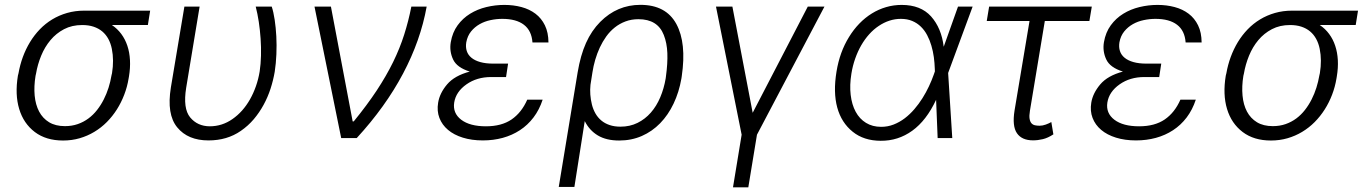

<svg xmlns="http://www.w3.org/2000/svg" viewBox="-20 -573 5671 797"><path d="M54.3 -258.9 56.8 -268.8Q62.9 -303.6 74.9 -336.5Q87 -369.3 104.6 -398.3Q122.2 -427.2 145.2 -451.2Q168.3 -475.1 196.7 -492.4Q225.1 -509.6 258.5 -519.2Q291.9 -528.8 329.9 -528.8H603.3L593.8 -469.1H444.6Q467.3 -453.8 483.5 -432Q499.6 -410.2 508.7 -383Q517.8 -355.8 519.5 -323.7Q521.3 -291.5 515.3 -255.3L513.8 -246.8Q508.2 -212.4 495.7 -179.9Q483.3 -147.4 465.2 -118.8Q447.1 -90.2 423.5 -66.4Q399.9 -42.6 371.4 -25.6Q343 -8.5 310.5 0.9Q278.1 10.3 241.8 10.3Q171.2 10.3 124.6 -24.9Q77.8 -60.4 59.7 -120.6Q41.5 -180.8 54.3 -258.9ZM249.6 -49.4Q278.4 -49.4 302.7 -57.9Q327.1 -66.4 347.1 -81.3Q367.2 -96.2 383 -116.5Q398.8 -136.7 410.7 -160.2Q422.6 -183.6 430.6 -209Q438.6 -234.4 442.8 -259.9L445 -269.2Q453.8 -323.2 444.2 -370.4Q439.6 -393.1 429.7 -411.4Q419.7 -429.7 404.5 -442.5Q389.2 -455.3 368.4 -462.2Q347.7 -469.1 321 -469.1Q278.8 -469.1 245.9 -451.9Q213.1 -434.7 189.5 -406.4Q165.8 -378.2 150.9 -341.8Q136 -305.4 129.6 -267.4L127.5 -258.2Q120.4 -214.5 123.9 -176.3Q127.5 -138.1 142.4 -109.9Q157.3 -81.7 183.9 -65.5Q210.6 -49.4 249.6 -49.4Z M689.3 -209.9 745.4 -545.5H808.6L752.8 -208.5Q739 -122.9 769.2 -85.9Q799.7 -49 850.5 -48.7Q902 -48.7 945 -78.8Q966.6 -93.8 984.9 -114.3Q1003.2 -134.9 1017.6 -160.3Q1032 -185.7 1042.3 -215Q1052.6 -244.3 1057.9 -276.3Q1062.5 -306.8 1063.4 -342Q1064.3 -377.1 1061.8 -412.8Q1059.3 -448.5 1054.2 -482.6Q1049 -516.7 1041.5 -545.5H1108Q1115.4 -523.1 1120.2 -490.9Q1125 -458.8 1127 -422.4Q1128.9 -386 1127.3 -347.8Q1125.7 -309.7 1120.4 -275.2Q1114.3 -239.7 1103 -204.7Q1091.6 -169.7 1074.2 -137.8Q1056.8 -105.8 1033.4 -78.1Q1009.9 -50.4 979.4 -29.5Q922.6 9.9 845.5 9.9Q759.9 9.9 715.6 -44.4Q671.2 -98.4 689.3 -209.9Z M1285.5 -545.5H1353.7L1443.9 -69.2H1448.5Q1503.9 -137.1 1543.9 -197.6Q1583.8 -258.2 1611.9 -315.5Q1639.9 -372.9 1657.8 -429.3Q1675.8 -485.8 1687.5 -545.5H1751.1Q1725.9 -405.2 1653.2 -267.8Q1580.6 -130.3 1460.9 0H1396.3Z M1798.7 -146.7Q1805 -186.1 1835.9 -222.7Q1866.5 -258.9 1930 -275.9Q1876.4 -292.6 1860.8 -326.3Q1844.8 -360.4 1851.2 -398.1Q1858.3 -438.9 1879.6 -468Q1900.9 -497.2 1931.5 -516Q1962 -534.8 1998.9 -543.7Q2035.9 -552.6 2073.5 -552.6Q2111.5 -552.6 2144.7 -543.7Q2177.9 -534.8 2202.8 -516Q2227.6 -497.2 2242 -467.7Q2256.4 -438.2 2256.7 -396.7H2190.3Q2186.8 -445.7 2154.8 -470.2Q2122.9 -494.7 2065 -494.7Q2040.8 -494.7 2016.3 -489.5Q1991.8 -484.4 1971.1 -472.7Q1950.3 -460.9 1935.4 -442.5Q1920.5 -424 1915.5 -397.4Q1912.3 -377.5 1917.6 -361.2Q1922.9 -344.8 1937 -333.3Q1951 -321.7 1973.7 -315.3Q1996.4 -308.9 2027.7 -308.9H2089.1L2080.6 -253.2H2018.8Q1959.5 -253.2 1916.5 -223Q1872.5 -192.1 1865.4 -147.4Q1858.7 -103.3 1894.5 -76Q1930.4 -48.7 1997.2 -48.7Q2062.1 -48.7 2103.7 -77.2Q2145.2 -105.8 2168.7 -159.4H2232.6Q2218.8 -117.2 2194.6 -85.4Q2170.5 -53.6 2138.1 -32.5Q2105.8 -11.4 2066.8 -0.7Q2027.7 9.9 1984.4 9.9Q1938.2 9.9 1901.3 -1.6Q1864.3 -13.1 1839.7 -33.9Q1815 -54.7 1804 -83.5Q1793 -112.2 1798.7 -146.7Z M2299.4 203.1 2377.8 -272.4Q2389.6 -343.4 2412.5 -394.5Q2435.4 -445.7 2471.6 -482.2Q2541.9 -552.9 2638.5 -552.9Q2744.3 -552.9 2787.6 -473.4Q2830.3 -394.5 2810 -256.7L2808.6 -247.2Q2798.7 -190.3 2776.1 -142.9Q2753.6 -95.5 2720.3 -61.4Q2687.1 -27.3 2644.2 -8.5Q2601.2 10.3 2550.4 10.3Q2496.8 10.3 2461.8 -10.7Q2426.8 -31.6 2407.3 -70.3L2364.3 203.1ZM2437.1 -138.8Q2442.1 -119 2451.7 -102.1Q2461.3 -85.2 2475.9 -73Q2490.4 -60.7 2510.3 -54Q2530.2 -47.2 2555.8 -47.2Q2594.8 -47.2 2626.4 -62.9Q2658 -78.5 2681.6 -105.5Q2705.3 -132.5 2720.7 -169Q2736.2 -205.6 2743.3 -247.5L2744.3 -255.3Q2751.8 -310 2750.2 -352.3Q2748.6 -394.5 2735.4 -427.9Q2709.9 -493.3 2630.3 -493.3Q2600.9 -493.3 2576.3 -484Q2551.8 -474.8 2532 -459Q2512.1 -443.2 2496.6 -421.7Q2481.2 -400.2 2469.8 -375.7Q2458.5 -351.2 2450.8 -324.9Q2443.2 -298.7 2439.3 -273.1L2431.1 -220.9Q2426.8 -180.8 2437.1 -138.8Z M2952.1 -545.5H3020.2L3104.4 -104.8L3333.1 -545.5H3402.3L3122.2 -13.8L3086.3 204.5H3022.7L3058.6 -13.8Z M3452.4 -275.9Q3465.6 -356.9 3504.3 -419.4Q3523.4 -450.6 3547.4 -475.3Q3571.4 -500 3599.3 -517.2Q3627.1 -534.4 3658.4 -543.5Q3689.6 -552.6 3723 -552.6Q3801.8 -552.6 3844.8 -505Q3888.1 -456.3 3897.4 -378.9L3956.7 -545.5H4017.4L3916.2 -271.3L3915.8 -269.5L3932.9 0H3872.2L3865.8 -158.7Q3825.6 -72.8 3766.9 -30.4Q3708.1 12.1 3635.3 11.4Q3565.7 11 3519.9 -25.9Q3472.7 -63.6 3455.4 -126.8Q3438.2 -190 3452.4 -275.9ZM3637.8 -46.5Q3665.1 -46.5 3689.6 -56.1Q3714.1 -65.7 3735.6 -82Q3757.1 -98.4 3775.6 -119.9Q3794 -141.3 3809.1 -165.3Q3824.2 -189.3 3835.9 -214.3Q3847.7 -239.3 3855.8 -262.4L3860.8 -276.6L3860.4 -287.3Q3859.7 -311.1 3856.4 -335.8Q3853 -360.4 3846.2 -383.5Q3839.5 -406.6 3828.8 -426.8Q3818.2 -447.1 3802.7 -462.2Q3787.3 -477.3 3766.7 -486Q3746.1 -494.7 3719.5 -494.7Q3695 -494.7 3672.1 -487.2Q3649.1 -479.8 3627.5 -465.2Q3606.2 -451 3587.9 -430.6Q3569.6 -410.2 3555 -384.9Q3540.5 -359.7 3530 -329.9Q3519.5 -300.1 3514.2 -267.4Q3506.4 -219.5 3511.2 -179Q3516 -138.5 3532 -109Q3547.9 -79.5 3574.8 -63Q3601.6 -46.5 3637.8 -46.5Z M4085.9 -545.5H4512.1L4502.1 -485.8H4317.1L4255.3 -113.3Q4251.8 -92.3 4253.9 -79.9Q4256 -67.5 4261.9 -61.1Q4267.8 -54.7 4276.6 -52.9Q4285.5 -51.1 4295.1 -51.1Q4307.9 -51.1 4321 -55.9Q4334.2 -60.7 4344.1 -66.4L4352.6 -15.3Q4329.9 -0.4 4309.1 4.6Q4288.4 9.6 4268.1 9.6Q4221.6 9.6 4201.3 -20.1Q4181.1 -49.7 4191.4 -114L4253.6 -485.8H4076Z M4509.9 -146.7Q4516.3 -186.1 4547.2 -222.7Q4577.8 -258.9 4641.3 -275.9Q4587.7 -292.6 4572.1 -326.3Q4556.1 -360.4 4562.5 -398.1Q4569.6 -438.9 4590.9 -468Q4612.2 -497.2 4642.8 -516Q4673.3 -534.8 4710.2 -543.7Q4747.2 -552.6 4784.8 -552.6Q4822.8 -552.6 4856 -543.7Q4889.2 -534.8 4914.1 -516Q4938.9 -497.2 4953.3 -467.7Q4967.7 -438.2 4968 -396.7H4901.6Q4898.1 -445.7 4866.1 -470.2Q4834.2 -494.7 4776.3 -494.7Q4752.1 -494.7 4727.6 -489.5Q4703.1 -484.4 4682.4 -472.7Q4661.6 -460.9 4646.7 -442.5Q4631.7 -424 4626.8 -397.4Q4623.6 -377.5 4628.9 -361.2Q4634.2 -344.8 4648.3 -333.3Q4662.3 -321.7 4685 -315.3Q4707.7 -308.9 4739 -308.9H4800.4L4791.9 -253.2H4730.1Q4670.8 -253.2 4627.8 -223Q4583.8 -192.1 4576.7 -147.4Q4570 -103.3 4605.8 -76Q4641.7 -48.7 4708.5 -48.7Q4773.4 -48.7 4815 -77.2Q4856.5 -105.8 4880 -159.4H4943.9Q4930 -117.2 4905.9 -85.4Q4881.7 -53.6 4849.4 -32.5Q4817.1 -11.4 4778.1 -0.7Q4739 9.9 4695.7 9.9Q4649.5 9.9 4612.6 -1.6Q4575.6 -13.1 4551 -33.9Q4526.3 -54.7 4515.3 -83.5Q4504.3 -112.2 4509.9 -146.7Z M5068.2 -258.9 5070.7 -268.8Q5076.7 -303.6 5088.8 -336.5Q5100.9 -369.3 5118.4 -398.3Q5136 -427.2 5159.1 -451.2Q5182.2 -475.1 5210.6 -492.4Q5239 -509.6 5272.4 -519.2Q5305.8 -528.8 5343.8 -528.8H5617.2L5607.6 -469.1H5458.5Q5481.2 -453.8 5497.3 -432Q5513.5 -410.2 5522.5 -383Q5531.6 -355.8 5533.4 -323.7Q5535.2 -291.5 5529.1 -255.3L5527.7 -246.8Q5522 -212.4 5509.6 -179.9Q5497.2 -147.4 5479 -118.8Q5460.9 -90.2 5437.3 -66.4Q5413.7 -42.6 5385.3 -25.6Q5356.9 -8.5 5324.4 0.9Q5291.9 10.3 5255.7 10.3Q5185 10.3 5138.5 -24.9Q5091.6 -60.4 5073.5 -120.6Q5055.4 -180.8 5068.2 -258.9ZM5263.5 -49.4Q5292.3 -49.4 5316.6 -57.9Q5340.9 -66.4 5361 -81.3Q5381 -96.2 5396.8 -116.5Q5412.6 -136.7 5424.5 -160.2Q5436.4 -183.6 5444.4 -209Q5452.4 -234.4 5456.7 -259.9L5458.8 -269.2Q5467.7 -323.2 5458.1 -370.4Q5453.5 -393.1 5443.5 -411.4Q5433.6 -429.7 5418.3 -442.5Q5403.1 -455.3 5382.3 -462.2Q5361.5 -469.1 5334.9 -469.1Q5292.6 -469.1 5259.8 -451.9Q5226.9 -434.7 5203.3 -406.4Q5179.7 -378.2 5164.8 -341.8Q5149.9 -305.4 5143.5 -267.4L5141.3 -258.2Q5134.2 -214.5 5137.8 -176.3Q5141.3 -138.1 5156.2 -109.9Q5171.2 -81.7 5197.8 -65.5Q5224.4 -49.4 5263.5 -49.4Z"/></svg>

Font: Inter P Light
Style: Italic
Weight: 300
Italic angle: 9.39999°
Designer: Rasmus Andersson
Foundry: rsms
Version: Version 3.018;git-588b23468